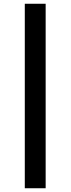

<svg xmlns="http://www.w3.org/2000/svg" viewBox="-20 -892 376 1022"><path d="M112 110H223V-872H112Z"/></svg>

Font: Swile Sans
Style: Bold
Weight: 700
Designer: Lord
Foundry: Lord
Version: Version 1.477;FEAKit 1.0